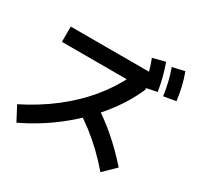

<svg xmlns="http://www.w3.org/2000/svg" viewBox="-187 -1072 1374 1339"><g transform="rotate(30 500.0 -402.0)"><path d="M37 -69Q175 -138 288.5 -225.5Q402 -313 487.5 -416Q573 -519 628 -634L668 -602H90V-725H750L760 -690V-602Q703 -471 604.5 -350Q506 -229 377 -128Q248 -27 97 45ZM777 51Q720 -15 664.5 -68Q609 -121 550 -166.5Q491 -212 423 -254L511 -350Q610 -289 698.5 -212.5Q787 -136 871 -41ZM744 -613Q735 -670 722 -719Q709 -768 689 -819L789 -845Q807 -794 820.5 -743Q834 -692 843 -633ZM891 -626Q883 -684 871 -733Q859 -782 841 -833L938 -855Q957 -804 969 -753Q981 -702 989 -643Z"/></g></svg>

Font: M PLUS 1 Code
Style: Bold
Weight: 700
Designer: Coji Morishita
Foundry: UNDERFOREST DESIGN
Version: Version 1.002